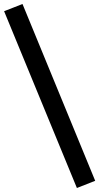

<svg xmlns="http://www.w3.org/2000/svg" viewBox="-20 -825 496 960"><path d="M364.5 115 0.5 -769 92.5 -805 456 79Z"/></svg>

Font: Geologica Roman
Style: Regular
Weight: 400
Designer: Sindre Bremnes, Frode Helland
Foundry: Monokrom Skriftforlag AS
Version: Version 1.010;gftools[0.9.28]